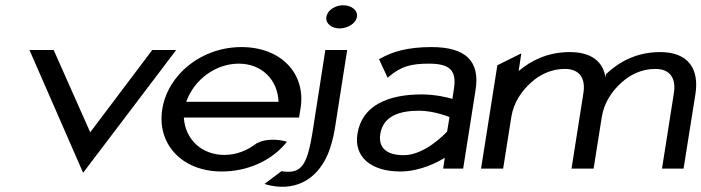

<svg xmlns="http://www.w3.org/2000/svg" viewBox="-20 -641 2667 730"><path d="M92 -451 296 16 650 -451H559L323 -138L184 -451Z M597 -226C576 -95 670 11 823 11C924 11 1013 -32 1066 -96L1071 -102L1064 -104C1064 -104 1004 -121 958 -97H957C921 -69 879 -52 833 -52C747 -52 684 -111 679 -194H1117L1123 -231C1143 -360 1050 -462 898 -462C745 -462 618 -357 597 -226ZM688 -254C718 -338 799 -399 888 -399C975 -399 1036 -338 1039 -254Z M986 58 994 61C1091 87 1181 52 1227 -56C1238 -83 1247 -115 1253 -151L1300 -451H1217L1169 -143C1151 -29 1132 12 1077 12C1070 12 1061 12 1052 10H1050ZM1221 -577C1217 -551 1241 -533 1271 -533C1301 -533 1333 -551 1337 -577C1341 -603 1315 -621 1285 -621C1255 -621 1225 -603 1221 -577Z M1339 -132C1325 -45 1390 11 1502 11C1578 11 1645 -25 1671 -41L1665 0H1741L1788 -298C1806 -409 1750 -462 1621 -462C1528 -462 1471 -444 1425 -418L1421 -416L1454 -345L1459 -350C1505 -389 1544 -399 1611 -399C1688 -399 1717 -375 1706 -304L1700 -265C1684 -270 1636 -282 1583 -282C1457 -282 1356 -241 1339 -132ZM1426 -132C1437 -201 1501 -220 1573 -220C1625 -220 1676 -201 1689 -196L1680 -141C1670 -130 1594 -51 1515 -51C1454 -51 1417 -76 1426 -132Z M1809 0H1893L1924 -196C1933 -252 1964 -296 1999 -327C2029 -355 2074 -379 2127 -379C2186 -379 2207 -341 2198 -286L2153 0H2237L2268 -196C2277 -252 2308 -296 2343 -327C2373 -355 2418 -379 2471 -379C2530 -379 2551 -341 2542 -286L2497 0H2579L2624 -283C2639 -378 2598 -443 2490 -443C2398 -443 2332 -404 2285 -360L2284 -359L2282 -347C2273 -405 2231 -443 2146 -443C2062 -443 1998 -410 1952 -371L1962 -438L1871 -393Z"/></svg>

Font: Charger Sport
Style: DfBdExtObl
Weight: 400
Designer: Jasper
Foundry: Cannot Into Space Fonts
Version: Version 1.1